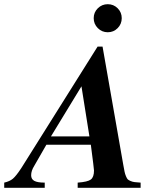

<svg xmlns="http://www.w3.org/2000/svg" viewBox="-51 -899 738 919"><path d="M622.1 -24.9V0H320.8V-24.9Q368.7 -28.3 383.8 -39.8Q398.9 -51.3 398.9 -83Q398.9 -90.8 383.8 -206.1H170.9L112.8 -105Q98.1 -81.5 98.1 -60.1Q98.1 -41.5 113.3 -33.2Q128.4 -24.9 163.1 -24.9V0H-30.8V-24.9Q-4.4 -30.8 11 -43.9Q26.4 -57.1 50.8 -94.2L416 -675.8H439.9L539.1 -109.9Q543 -88.4 545.2 -77.4Q547.4 -66.4 552 -55.4Q556.6 -44.4 560.5 -40.5Q564.5 -36.6 574.2 -32.5Q584 -28.3 593.8 -27.3Q603.5 -26.4 622.1 -24.9ZM192.9 -246.1H377L338.9 -485.8ZM512.2 -859.4Q531.7 -839.8 531.7 -812Q531.7 -784.2 512.2 -764.4Q492.7 -744.6 464.8 -744.6Q437 -744.6 417.2 -764.4Q397.5 -784.2 397.5 -812Q397.5 -839.8 417.2 -859.4Q437 -878.9 464.8 -878.9Q492.7 -878.9 512.2 -859.4Z"/></svg>

Font: Accordance
Style: Bold-Italic
Weight: 700
Italic angle: -11°
Version: Version 1.2 (build January 31, 2020) Miklal Software Solutio